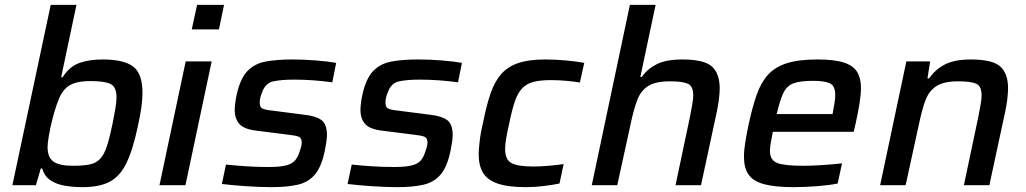

<svg xmlns="http://www.w3.org/2000/svg" viewBox="-20 -763 4228 791"><path d="M320 8Q281 8 246.5 2Q212 -4 187.5 -20.5Q163 -37 154 -69H148L128 0H31L189 -743H295L232 -445H238Q267 -490 308 -504Q349 -518 402 -518Q490 -518 528.5 -489Q567 -460 567 -380Q567 -354 562.5 -321.5Q558 -289 549 -248Q528 -147 501 -91.5Q474 -36 431.5 -14Q389 8 320 8ZM281 -80Q323 -80 349.5 -85.5Q376 -91 392.5 -108.5Q409 -126 420.5 -161Q432 -196 444 -255Q451 -291 455.5 -317Q460 -343 460 -362Q460 -405 435.5 -417Q411 -429 353 -429Q306 -429 278.5 -417.5Q251 -406 234 -378Q224 -362 213.5 -331.5Q203 -301 194.5 -266.5Q186 -232 181 -202Q176 -172 176 -157Q176 -115 200 -97.5Q224 -80 281 -80Z M770 -642 792 -743H903L882 -642ZM637 0 745 -510H852L744 0Z M1099 8Q1050 8 992.5 4Q935 0 894 -5L911 -85Q960 -80 1001.5 -77.5Q1043 -75 1086 -75Q1133 -75 1158.5 -81.5Q1184 -88 1196 -102.5Q1208 -117 1215 -141Q1223 -162 1223 -176Q1223 -195 1210 -200Q1197 -205 1168 -208L1034 -225Q985 -231 966 -252.5Q947 -274 947 -311Q947 -320 949 -337.5Q951 -355 955 -373Q970 -440 999.5 -470.5Q1029 -501 1074.5 -509.5Q1120 -518 1185 -518Q1231 -518 1281.5 -514Q1332 -510 1365 -504L1349 -424Q1266 -435 1191 -435Q1140 -435 1106.5 -428Q1073 -421 1060 -383Q1056 -374 1053 -363Q1050 -352 1050 -340Q1050 -321 1062 -315.5Q1074 -310 1104 -307L1236 -290Q1281 -285 1304 -268.5Q1327 -252 1327 -206Q1327 -196 1324.5 -178.5Q1322 -161 1318 -141Q1304 -75 1277 -43.5Q1250 -12 1206.5 -2Q1163 8 1099 8Z M1617 8Q1568 8 1510.5 4Q1453 0 1412 -5L1429 -85Q1478 -80 1519.5 -77.5Q1561 -75 1604 -75Q1651 -75 1676.5 -81.5Q1702 -88 1714 -102.5Q1726 -117 1733 -141Q1741 -162 1741 -176Q1741 -195 1728 -200Q1715 -205 1686 -208L1552 -225Q1503 -231 1484 -252.5Q1465 -274 1465 -311Q1465 -320 1467 -337.5Q1469 -355 1473 -373Q1488 -440 1517.5 -470.5Q1547 -501 1592.5 -509.5Q1638 -518 1703 -518Q1749 -518 1799.5 -514Q1850 -510 1883 -504L1867 -424Q1784 -435 1709 -435Q1658 -435 1624.5 -428Q1591 -421 1578 -383Q1574 -374 1571 -363Q1568 -352 1568 -340Q1568 -321 1580 -315.5Q1592 -310 1622 -307L1754 -290Q1799 -285 1822 -268.5Q1845 -252 1845 -206Q1845 -196 1842.5 -178.5Q1840 -161 1836 -141Q1822 -75 1795 -43.5Q1768 -12 1724.5 -2Q1681 8 1617 8Z M2147 8Q2072 8 2029.5 -7Q1987 -22 1969.5 -52Q1952 -82 1952 -128Q1952 -147 1956.5 -184.5Q1961 -222 1972 -267Q1985 -332 2001.5 -379.5Q2018 -427 2044.5 -457.5Q2071 -488 2114.5 -503Q2158 -518 2225 -518Q2268 -518 2311.5 -514Q2355 -510 2387 -504L2369 -423Q2346 -427 2313 -430Q2280 -433 2251 -433Q2206 -433 2177.5 -425.5Q2149 -418 2131 -399Q2113 -380 2101 -345Q2089 -310 2078 -255Q2070 -220 2065.5 -194Q2061 -168 2061 -149Q2061 -105 2087.5 -91Q2114 -77 2177 -77Q2205 -77 2240 -80Q2275 -83 2302 -87L2285 -7Q2257 -1 2219.5 3.5Q2182 8 2147 8Z M2418 0 2575 -743H2681L2618 -446H2624Q2647 -479 2685.5 -498.5Q2724 -518 2791 -518Q2881 -518 2913 -489Q2945 -460 2945 -399Q2945 -380 2942 -355Q2939 -330 2933 -302L2868 0H2763L2823 -284Q2828 -311 2832 -333Q2836 -355 2836 -370Q2836 -408 2814 -418Q2792 -428 2740 -428Q2680 -428 2649.5 -408Q2619 -388 2605 -350Q2591 -312 2580 -261L2523 0Z M3249 8Q3171 8 3126.5 -4.5Q3082 -17 3063.5 -44.5Q3045 -72 3045 -117Q3045 -144 3050.5 -178Q3056 -212 3065 -254Q3080 -323 3097.5 -373Q3115 -423 3144 -455Q3173 -487 3221.5 -502.5Q3270 -518 3348 -518Q3417 -518 3456 -505.5Q3495 -493 3511 -467Q3527 -441 3527 -401Q3527 -374 3521 -336.5Q3515 -299 3505 -254L3497 -220H3164Q3159 -195 3155.5 -175.5Q3152 -156 3152 -141Q3152 -104 3181 -92Q3210 -80 3289 -80Q3322 -80 3367.5 -83Q3413 -86 3449 -90L3431 -7Q3398 0 3346.5 4Q3295 8 3249 8ZM3180 -293H3410L3412 -304Q3416 -325 3418.5 -341.5Q3421 -358 3421 -371Q3421 -409 3399.5 -419.5Q3378 -430 3329 -430Q3276 -430 3248.5 -419.5Q3221 -409 3207 -379.5Q3193 -350 3180 -293Z M3606 0 3714 -510H3812L3801 -440H3808Q3832 -476 3872 -497Q3912 -518 3979 -518Q4069 -518 4101 -489Q4133 -460 4133 -399Q4133 -381 4130 -355.5Q4127 -330 4121 -302L4056 0H3951L4011 -284Q4016 -311 4020 -333Q4024 -355 4024 -370Q4024 -408 4002 -418Q3980 -428 3928 -428Q3868 -428 3837.5 -408Q3807 -388 3793 -350.5Q3779 -313 3768 -261L3711 0Z"/></svg>

Font: Saira Medium
Style: Italic
Weight: 500
Italic angle: -12°
Designer: Hector Gatti with collaboration of the Omnibus-Type team
Foundry: Omnibus-Type
Version: Version 1.100; ttfautohint (v1.8.3)